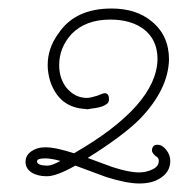

<svg xmlns="http://www.w3.org/2000/svg" viewBox="-20 -836 460 451"><path d="M307 -405Q278 -405 230 -420L157 -447Q113 -422 90 -422Q68 -422 54 -431Q40 -440 40 -456Q40 -471 53.5 -480.5Q67 -490 86 -490Q99 -490 115.5 -486.5Q132 -483 154 -476Q348 -588 350 -697Q350 -743 317 -768Q287 -790 239 -790Q181 -790 148 -756Q119 -724 119 -683Q119 -652 136 -630Q156 -606 184 -606Q189 -606 195 -607.5Q201 -609 208 -611Q222 -617 226 -617Q236 -617 236 -603Q236 -595 231 -592Q223 -585 203 -582Q202 -582 199.5 -581.5Q197 -581 195 -581Q191 -580 187.5 -579.5Q184 -579 181 -580Q119 -583 98 -645Q92 -665 92 -683Q92 -723 117 -757Q156 -816 242 -816Q300 -816 336 -786Q377 -753 377 -696Q375 -625 308 -556Q288 -536 257 -513Q226 -490 186 -465L243 -444Q282 -431 307 -431Q323 -431 338 -438Q353 -445 353 -458Q353 -466 346 -469Q337 -477 337 -482Q337 -496 350 -496Q361 -496 370.5 -484Q380 -472 380 -458Q380 -431 354 -416Q336 -405 307 -405ZM92 -447Q102 -447 122 -458Q100 -464 86 -464Q67 -464 67 -457Q67 -447 92 -447Z"/></svg>

Font: Send Flowers
Style: Regular
Weight: 400
Designer: Robert E. Leuschke
Foundry: Robert E. Leuschke
Version: Version 1.010; ttfautohint (v1.8.4.7-5d5b)